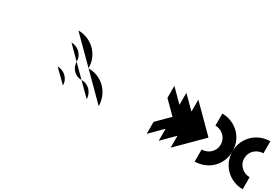

<svg xmlns="http://www.w3.org/2000/svg" viewBox="20 -1239 2735 1923"><g transform="rotate(30 1387.5 -277.5)"><path d="M555 0 0 -555ZM277 0 0 -277ZM555 -277 277 -555Z M1110 0Q1110 -52 1091 -102Q1072 -152 1036 -191Q1000 -230 948.5 -253.5Q897 -277 832 -277Q832 -342 808.5 -393.5Q785 -445 746 -481Q707 -517 657 -536Q607 -555 555 -555ZM696 0Q696 -33 683.5 -59Q671 -85 651 -102.5Q631 -120 606 -129.5Q581 -139 555 -139ZM971 0Q971 -26 961.5 -51Q952 -76 934.5 -96Q917 -116 891 -128.5Q865 -141 832 -141Q799 -141 774 -152.5Q749 -164 731.5 -183.5Q714 -203 705 -227.5Q696 -252 696 -277Q696 -310 683.5 -336Q671 -362 651 -379.5Q631 -397 606 -406.5Q581 -416 555 -416Z M1665 0 1110 -555ZM1249 0 1110 -139ZM1387 0 1110 -277ZM1526 0 1110 -416ZM1665 -139 1249 -555ZM1665 -277 1387 -555ZM1665 -416 1526 -555Z M1942 0 2220 -277 1942 -555ZM1665 -416 1804 -277 1665 -139ZM1665 0 1942 -277 1665 -555ZM1804 0 2081 -277 1804 -555ZM2081 0 2220 -139ZM2220 -416 2081 -555Z M2775 0Q2723 0 2673 -19Q2623 -38 2584 -74Q2545 -110 2521 -161.5Q2497 -213 2497 -277Q2497 -342 2521 -393.5Q2545 -445 2584 -481Q2623 -517 2673 -536Q2723 -555 2775 -555ZM2220 -416Q2246 -416 2271 -406.5Q2296 -397 2316 -379.5Q2336 -362 2348.5 -336Q2361 -310 2361 -277Q2361 -244 2348.5 -218.5Q2336 -193 2316 -175.5Q2296 -158 2271 -148.5Q2246 -139 2220 -139ZM2220 0Q2272 0 2322 -19Q2372 -38 2411 -74Q2450 -110 2473.5 -161.5Q2497 -213 2497 -277Q2497 -342 2473.5 -393.5Q2450 -445 2411 -481Q2372 -517 2322 -536Q2272 -555 2220 -555ZM2775 -416Q2750 -416 2724.5 -406.5Q2699 -397 2679 -379.5Q2659 -362 2646.5 -336Q2634 -310 2634 -277Q2634 -244 2646.5 -218.5Q2659 -193 2679 -175.5Q2699 -158 2724.5 -148.5Q2750 -139 2775 -139Z"/></g></svg>

Font: Relief SingleLine Ornament
Style: Regular
Weight: 400
Designer: François Chastanet, Noëlie Dayma, Élisa Garzelli
Foundry: institut supérieur des arts et du design Toulouse / isdaT
Version: Version 1.000